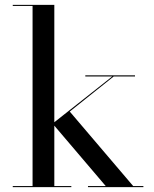

<svg xmlns="http://www.w3.org/2000/svg" viewBox="-20 -770 632 790"><path d="M32.5 -4.5V0H273.5V-4.5H203.5V-253L415 -4.5H342V0H570V-4.5H528L267 -311L448 -455.5H535.5V-460H331V-455.5H442L203.5 -267V-750H32.5V-745.5H114V-4.5Z"/></svg>

Font: Bodoni* 36pt
Style: Regular
Weight: 400
Version: Version 2.3